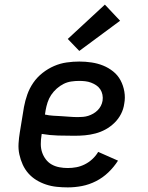

<svg xmlns="http://www.w3.org/2000/svg" viewBox="-20 -805 640 833"><path d="M274 8Q250 8 226 5.5Q202 3 179.5 -4.5Q157 -12 137.5 -24Q118 -36 103 -53Q88 -70 78.5 -91Q69 -112 64 -135Q59 -158 60.5 -182.5Q62 -207 66 -231L84 -341Q89 -368 98.5 -395Q108 -422 124.5 -446Q141 -470 164.5 -488.5Q188 -507 214.5 -518.5Q241 -530 269 -534Q297 -538 324 -538Q351 -538 377.5 -534Q404 -530 427.5 -520.5Q451 -511 471 -495Q491 -479 503 -456.5Q515 -434 519.5 -407.5Q524 -381 519 -355Q516 -332 505 -310.5Q494 -289 476.5 -272Q459 -255 438 -243.5Q417 -232 394 -226Q371 -220 348.5 -218Q326 -216 303 -216Q268 -216 232 -217Q196 -218 161 -224L160 -217Q157 -199 157 -180Q157 -161 162.5 -144.5Q168 -128 178.5 -114Q189 -100 204 -91.5Q219 -83 237 -79.5Q255 -76 274 -76Q293 -76 311.5 -79.5Q330 -83 348 -92Q366 -101 381 -115Q396 -129 406 -146L492 -108Q474 -80 450 -57Q426 -34 396.5 -19Q367 -4 336 2Q305 8 274 8ZM318 -297Q329 -297 340.5 -298Q352 -299 363 -302.5Q374 -306 384.5 -312Q395 -318 403.5 -326.5Q412 -335 417.5 -345.5Q423 -356 425 -368Q427 -381 424.5 -394Q422 -407 415 -417.5Q408 -428 397.5 -435Q387 -442 375 -446.5Q363 -451 350 -452.5Q337 -454 324 -454Q307 -454 289.5 -451.5Q272 -449 256 -441Q240 -433 226 -420.5Q212 -408 202 -393Q192 -378 186.5 -361Q181 -344 178 -327L175 -308Q193 -304 210.5 -303Q228 -302 246 -301Q264 -300 282 -298.5Q300 -297 318 -297ZM324 -584 274 -636 435 -785 501 -715Z"/></svg>

Font: Iosevka Slab Medium Extended
Style: Italic
Weight: 500
Width: 7
Italic angle: -9°
Monospace: yes
Designer: Belleve Invis
Foundry: Belleve Invis
Version: Version 11.1.0; ttfautohint (v1.8.3)